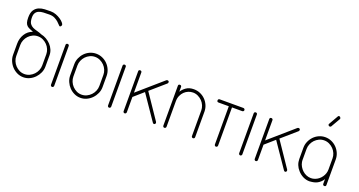

<svg xmlns="http://www.w3.org/2000/svg" viewBox="-43 -1351 3699 1980"><g transform="rotate(20 1806.5 -361.0)"><path d="M261 -692Q225 -692 195 -690.5Q165 -689 143.5 -679.5Q122 -670 110.5 -649.5Q99 -629 101 -592Q103 -554 116.5 -535Q130 -516 151 -506Q172 -496 198.5 -489.5Q225 -483 252 -471Q282 -465 309.5 -449Q337 -433 358.5 -410Q380 -387 392.5 -358Q405 -329 405 -296V-174Q405 -138 390.5 -105.5Q376 -73 351.5 -47.5Q327 -22 295 -7Q263 8 227 8Q191 8 159 -7Q127 -22 103 -47Q79 -72 64.5 -105Q50 -138 50 -174V-296Q50 -354 79 -401Q108 -448 161 -467Q139 -476 121 -483.5Q103 -491 90.5 -502.5Q78 -514 71.5 -534Q65 -554 65 -589Q65 -643 84 -671.5Q103 -700 132.5 -712.5Q162 -725 196.5 -726.5Q231 -728 262 -728Q293 -728 321.5 -717Q350 -706 372 -691Q394 -676 407 -660.5Q420 -645 420 -636Q420 -630 414.5 -622Q409 -614 402 -614Q397 -614 387 -626Q377 -638 360 -653Q343 -668 319 -680Q295 -692 261 -692ZM370 -296Q370 -323 359 -349.5Q348 -376 328.5 -396Q309 -416 283 -428.5Q257 -441 227 -441Q197 -441 171 -428.5Q145 -416 126 -396Q107 -376 96 -349.5Q85 -323 85 -296V-174Q85 -146 96 -119.5Q107 -93 126.5 -72.5Q146 -52 171.5 -39.5Q197 -27 227 -27Q257 -27 283 -39.5Q309 -52 328.5 -72.5Q348 -93 359 -119.5Q370 -146 370 -174Z M540 -472Q548 -472 553 -467.5Q558 -463 558 -455V-18Q558 -11 553 -5.5Q548 0 540 0Q533 0 528 -5.5Q523 -11 523 -18V-455Q523 -463 528 -467.5Q533 -472 540 -472Z M853 -478Q889 -478 921 -464Q953 -450 977.5 -425.5Q1002 -401 1016.5 -368Q1031 -335 1031 -298V-176Q1031 -140 1016.5 -107.5Q1002 -75 977.5 -49.5Q953 -24 921 -9Q889 6 853 6Q817 6 785 -9Q753 -24 729 -49Q705 -74 690.5 -107Q676 -140 676 -176V-298Q676 -334 690 -366.5Q704 -399 728 -424Q752 -449 784.5 -463.5Q817 -478 853 -478ZM996 -298Q996 -325 985 -351.5Q974 -378 954.5 -398Q935 -418 909 -430.5Q883 -443 853 -443Q823 -443 797 -430.5Q771 -418 752 -398Q733 -378 722 -351.5Q711 -325 711 -298V-176Q711 -148 722 -121.5Q733 -95 752.5 -74.5Q772 -54 797.5 -41.5Q823 -29 853 -29Q883 -29 909 -41.5Q935 -54 954.5 -74.5Q974 -95 985 -121.5Q996 -148 996 -176Z M1166 -472Q1174 -472 1179 -467.5Q1184 -463 1184 -455V-18Q1184 -11 1179 -5.5Q1174 0 1166 0Q1159 0 1154 -5.5Q1149 -11 1149 -18V-455Q1149 -463 1154 -467.5Q1159 -472 1166 -472Z M1337 -472Q1345 -472 1350 -467.5Q1355 -463 1355 -455V-233L1625 -468Q1631 -472 1635 -472Q1642 -472 1648 -468.5Q1654 -465 1654 -456Q1654 -446 1648 -441L1487 -301L1672 -28Q1675 -23 1675 -18Q1675 -11 1670.5 -5.5Q1666 0 1658 0Q1650 0 1644 -9L1460 -278L1355 -186V-18Q1355 -11 1350 -5.5Q1345 0 1337 0Q1329 0 1324.5 -5.5Q1320 -11 1320 -18V-455Q1320 -472 1337 -472Z M1791 -18Q1791 -11 1786 -5.5Q1781 0 1773 0Q1765 0 1760.5 -5.5Q1756 -11 1756 -18V-455Q1756 -472 1773 -472Q1781 -472 1786 -467.5Q1791 -463 1791 -455V-402Q1808 -431 1841 -454.5Q1874 -478 1925 -478Q1962 -478 1994.5 -464Q2027 -450 2051.5 -425.5Q2076 -401 2090.5 -368Q2105 -335 2105 -298V-18Q2105 -9 2099.5 -4.5Q2094 0 2087 0Q2081 0 2075.5 -4.5Q2070 -9 2070 -18V-298Q2070 -325 2059 -351.5Q2048 -378 2028.5 -398Q2009 -418 1983 -430.5Q1957 -443 1928 -443Q1902 -443 1877.5 -433Q1853 -423 1834 -404.5Q1815 -386 1803 -359Q1791 -332 1791 -298Z M2469 -471Q2476 -471 2481.5 -466Q2487 -461 2487 -453Q2487 -445 2481.5 -440.5Q2476 -436 2469 -436H2357V-17Q2357 -10 2352 -4.5Q2347 1 2339 1Q2332 1 2327 -4.5Q2322 -10 2322 -17V-436H2209Q2192 -436 2192 -453Q2192 -461 2196.5 -466Q2201 -471 2209 -471H2469Z M2605 -472Q2613 -472 2618 -467.5Q2623 -463 2623 -455V-18Q2623 -11 2618 -5.5Q2613 0 2605 0Q2598 0 2593 -5.5Q2588 -11 2588 -18V-455Q2588 -463 2593 -467.5Q2598 -472 2605 -472Z M2776 -472Q2784 -472 2789 -467.5Q2794 -463 2794 -455V-233L3064 -468Q3070 -472 3074 -472Q3081 -472 3087 -468.5Q3093 -465 3093 -456Q3093 -446 3087 -441L2926 -301L3111 -28Q3114 -23 3114 -18Q3114 -11 3109.5 -5.5Q3105 0 3097 0Q3089 0 3083 -9L2899 -278L2794 -186V-18Q2794 -11 2789 -5.5Q2784 0 2776 0Q2768 0 2763.5 -5.5Q2759 -11 2759 -18V-455Q2759 -472 2776 -472Z M3368 -477Q3404 -477 3436 -463Q3468 -449 3492.5 -424.5Q3517 -400 3531.5 -367Q3546 -334 3546 -297V-294V-175V-17Q3546 0 3529 0Q3521 0 3516 -4.5Q3511 -9 3511 -17V-70Q3497 -44 3467.5 -22.5Q3438 -1 3396 4Q3382 7 3368 7Q3330 7 3296 -10Q3262 -27 3237 -56Q3215 -80 3203 -110Q3191 -140 3191 -174V-175V-294V-297Q3191 -333 3205 -365.5Q3219 -398 3243 -423Q3267 -448 3299.5 -462.5Q3332 -477 3368 -477ZM3226 -294V-175Q3226 -170 3226.5 -164.5Q3227 -159 3228 -153Q3232 -129 3245 -106.5Q3258 -84 3277 -66.5Q3296 -49 3320 -39Q3344 -29 3370 -29Q3392 -29 3414 -37Q3457 -53 3484 -91.5Q3511 -130 3511 -175V-294V-297Q3511 -324 3500 -350.5Q3489 -377 3469.5 -397Q3450 -417 3424 -429.5Q3398 -442 3368 -442Q3338 -442 3312 -429.5Q3286 -417 3267 -397Q3248 -377 3237 -350.5Q3226 -324 3226 -297ZM3387 -605Q3386 -601 3381 -598Q3374 -594 3367 -596Q3360 -598 3355 -605Q3351 -613 3356 -620L3415 -723Q3415 -727 3419 -727Q3425 -732 3431.5 -729Q3438 -726 3442 -720Q3449 -710 3442 -700Z"/></g></svg>

Font: AkaAcidDosis
Style: ExtraLight
Weight: 250
Designer: Edgar Tolentino, Pablo Impallari, Igino Marini, Aka-Acid
Foundry: Edgar Tolentino, Pablo Impallari, Igino Marini, Aka-Acid
Version: Version 1.007